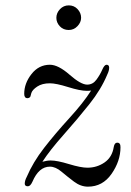

<svg xmlns="http://www.w3.org/2000/svg" viewBox="-20 -681 484 712"><path d="M69.8 -333Q69.8 -372.1 96.9 -406.5Q124 -440.9 165 -440.9Q195.8 -440.9 237.8 -404.1Q279.8 -367.2 303.2 -367.2Q324.2 -367.2 337.6 -385.5Q351.1 -403.8 359.1 -422.4Q367.2 -440.9 375 -440.9Q384.8 -440.9 384.8 -429.9Q384.8 -418.9 377.9 -404.8Q355 -349.6 311.5 -294.9Q268.1 -240.2 216.6 -182.1Q165 -124 137.2 -81.1Q154.3 -85.9 168 -85.9Q191.9 -85.9 235.8 -72.5Q279.8 -59.1 304.2 -59.1Q339.4 -59.1 367.7 -78.6Q396 -98.1 401.9 -136.2Q404.8 -152.3 415 -151.9Q427.2 -151.9 426.8 -134.8Q426.8 -84 393.8 -36.4Q360.8 11.2 306.2 11.2Q279.3 11.2 254.6 -7.3Q230 -25.9 208 -44.4Q186 -63 165 -63Q124 -63 100.1 -6.8Q92.3 10.3 83 9.8Q71.8 9.8 71.8 0Q71.8 -11.2 79.1 -24.9Q102.1 -79.1 143.6 -132.6Q185.1 -186 237.1 -242.9Q289.1 -299.8 317.9 -345.2Q312 -344.2 301.8 -344.2Q276.9 -344.2 232.4 -358.2Q188 -372.1 165 -372.1Q136.2 -372.1 118.2 -360.1Q100.1 -348.1 96.2 -335.9L92.8 -323.2Q89.8 -317.4 82 -316.9Q69.8 -316.9 69.8 -333ZM234.9 -661.1Q254.9 -661.1 267.8 -647Q280.8 -632.8 280.8 -615.2Q280.8 -598.1 267.3 -584Q253.9 -569.8 234.9 -569.8Q214.8 -569.8 201.9 -583.5Q189 -597.2 189 -615Q189 -632.8 202.4 -647Q215.8 -661.1 234.9 -661.1Z"/></svg>

Font: CMU Serif Upright Italic
Style: UprightItalic
Weight: 500
Version: Version 0.7.0